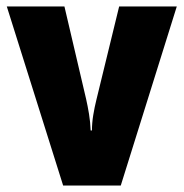

<svg xmlns="http://www.w3.org/2000/svg" viewBox="-20 -573 567 593"><path d="M175 0 1 -553H179L246 -267Q251 -245 255 -220.5Q259 -196 260 -170H264Q264 -193 268 -217.5Q272 -242 278 -266L348 -553H526L353 0Z"/></svg>

Font: Noto Sans Lao Condensed Black
Style: Regular
Weight: 900
Width: 3
Designer: Monotype Design Team
Foundry: Monotype Imaging Inc.
Version: Version 2.003; ttfautohint (v1.8.4.7-5d5b)